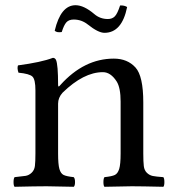

<svg xmlns="http://www.w3.org/2000/svg" viewBox="-20 -715 680 737"><path d="M394 -642Q411 -642 421 -652.5Q431 -663 441 -694Q457 -695 468 -688Q448 -589 381 -589Q357 -589 317 -621Q293 -640 263 -640Q244 -640 234.5 -629Q225 -618 217 -592Q198 -589 190 -597Q213 -695 270 -695Q302 -695 342 -661Q364 -642 394 -642ZM212 -389Q303 -490 417 -490Q469 -490 500 -456Q530 -423 530 -322V-126Q530 -94 532 -77.5Q534 -61 544 -51.5Q554 -42 566.5 -39.5Q579 -37 607 -35Q611 -30 611 -16Q611 -2 607 2Q521 0 486 0Q465 0 381 2Q377 -2 377 -16Q377 -30 381 -35Q410 -38 421 -43.5Q432 -49 437.5 -66.5Q443 -84 443 -126V-325Q443 -378 428 -402Q405 -438 375 -438Q301 -438 220 -359Q203 -340 203 -317V-126Q203 -84 208 -66.5Q213 -49 224 -43.5Q235 -38 263 -35Q268 -30 268 -16Q268 -2 263 2Q179 0 159 0Q118 0 36 2Q32 -2 32 -16Q32 -30 36 -35Q66 -38 78.5 -40Q91 -42 101.5 -52Q112 -62 114 -78Q116 -94 116 -126V-368Q116 -410 104.5 -421Q93 -432 51 -436Q45 -453 49 -464Q139 -476 183 -493Q191 -493 195 -485Q203 -467 203 -389Q203 -377 212 -389Z"/></svg>

Font: Linux Libertine Mono O
Style: Mono
Weight: 400
Designer: Philipp H. Poll
Foundry: Philipp H. Poll
Version: Version 5.1.7